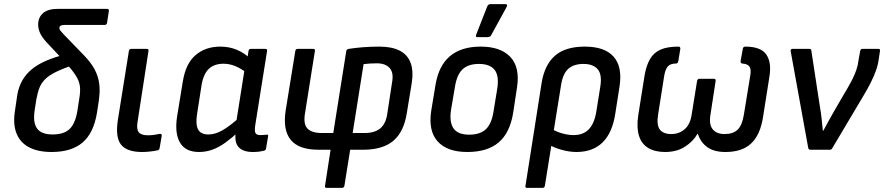

<svg xmlns="http://www.w3.org/2000/svg" viewBox="-20 -726 4287 931"><path d="M230 11Q164 11 120.5 -12Q77 -35 59.5 -80.5Q42 -126 53 -192L64 -267Q71 -306 88.5 -336.5Q106 -367 134.5 -390.5Q163 -414 205 -432Q247 -450 301 -463L341 -413Q286 -394 252 -377.5Q218 -361 199 -342Q180 -323 171 -299.5Q162 -276 156 -243L148 -191Q139 -131 160 -102.5Q181 -74 235 -74Q290 -74 317.5 -100.5Q345 -127 355 -187L364 -245Q371 -285 367 -310.5Q363 -336 346 -362Q329 -388 293 -428L203 -524Q182 -548 173.5 -567.5Q165 -587 165 -609Q166 -643 189.5 -663Q213 -683 260 -683H499Q509 -683 508 -673L499 -615Q497 -605 487 -605H293Q280 -605 274 -601.5Q268 -598 268 -590Q268 -583 274 -576Q280 -569 291 -557L386 -459Q420 -424 438 -391Q456 -358 461 -321.5Q466 -285 459 -237L450 -178Q434 -81 380.5 -35Q327 11 230 11Z M669 11Q596 11 567.5 -24Q539 -59 551 -141L605 -479Q607 -489 617 -489H692Q702 -489 700 -479L647 -135Q641 -99 653 -84.5Q665 -70 697 -70Q712 -70 727 -72Q742 -74 755 -77Q766 -78 764 -66L754 -8Q753 1 744 3Q730 6 709.5 8.5Q689 11 669 11Z M945 11Q879 11 852.5 -35Q826 -81 839 -163L866 -328Q880 -418 928.5 -459Q977 -500 1048 -500Q1092 -500 1128.5 -484.5Q1165 -469 1188 -446L1178 -371Q1152 -392 1123 -404.5Q1094 -417 1064 -417Q1019 -417 992.5 -392Q966 -367 957 -311L935 -169Q928 -121 941 -97.5Q954 -74 991 -74Q1023 -74 1058.5 -94Q1094 -114 1146 -161L1139 -89Q1104 -57 1073 -34.5Q1042 -12 1010.5 -0.5Q979 11 945 11ZM1206 11Q1159 11 1137.5 -12Q1116 -35 1123 -86L1126 -107L1125 -131L1168 -403L1178 -433L1185 -479Q1187 -489 1196 -489H1266Q1277 -489 1275 -479L1218 -121Q1213 -90 1219 -80.5Q1225 -71 1241 -71Q1250 -71 1258 -71.5Q1266 -72 1273 -73Q1282 -75 1280 -65L1270 -6Q1269 4 1258 5Q1246 8 1234 9.5Q1222 11 1206 11Z M1564 185Q1554 185 1556 175L1583 0H1524Q1429 0 1390 -47.5Q1351 -95 1365 -189L1412 -479Q1414 -489 1424 -489H1498Q1509 -489 1507 -479L1459 -177Q1450 -124 1471 -102.5Q1492 -81 1541 -81H1596L1659 -478Q1660 -487 1671 -489Q1702 -494 1740.5 -497Q1779 -500 1819 -500Q1880 -500 1918 -480.5Q1956 -461 1971 -421.5Q1986 -382 1976 -320L1953 -180Q1939 -87 1887.5 -43.5Q1836 0 1742 0H1678L1650 175Q1648 185 1638 185ZM1690 -81H1747Q1797 -81 1824 -103.5Q1851 -126 1858 -175L1881 -326Q1890 -373 1869.5 -396Q1849 -419 1807 -419Q1790 -419 1774 -418Q1758 -417 1743 -415Z M2246 11Q2148 11 2102 -40.5Q2056 -92 2071 -189L2092 -316Q2123 -500 2311 -500Q2407 -500 2454.5 -450Q2502 -400 2487 -302L2468 -177Q2452 -81 2397.5 -35Q2343 11 2246 11ZM2255 -73Q2308 -73 2336 -99.5Q2364 -126 2373 -185L2391 -295Q2401 -358 2378.5 -387Q2356 -416 2302 -416Q2250 -416 2222.5 -389.5Q2195 -363 2186 -305L2167 -193Q2158 -134 2179 -103.5Q2200 -73 2255 -73ZM2293 -546Q2289 -546 2288 -549.5Q2287 -553 2289 -558L2343 -696Q2346 -702 2350 -704Q2354 -706 2360 -706H2431Q2437 -706 2438.5 -702Q2440 -698 2437 -693L2362 -556Q2357 -546 2345 -546Z M2536 185Q2525 185 2528 175L2606 -322Q2620 -411 2670.5 -455.5Q2721 -500 2816 -500Q2912 -500 2955.5 -451Q2999 -402 2984 -306L2964 -178Q2950 -83 2902.5 -36Q2855 11 2775 11Q2741 11 2703.5 0.5Q2666 -10 2641 -25L2651 -103Q2675 -88 2705 -79.5Q2735 -71 2761 -71Q2809 -71 2836 -100Q2863 -129 2872 -188L2891 -307Q2900 -365 2878 -390.5Q2856 -416 2809 -416Q2763 -416 2736.5 -393Q2710 -370 2701 -316L2622 175Q2620 185 2611 185Z M3205 11Q3155 11 3122.5 -9Q3090 -29 3078 -69Q3066 -109 3075 -168L3106 -363Q3114 -408 3131.5 -439Q3149 -470 3182 -485Q3215 -500 3270 -500Q3279 -500 3279 -490L3269 -429Q3267 -419 3259 -418Q3230 -418 3218 -403.5Q3206 -389 3201 -360L3171 -170Q3163 -120 3179.5 -98Q3196 -76 3235 -76Q3273 -76 3300 -99.5Q3327 -123 3334 -171L3360 -333Q3362 -344 3371 -344H3442Q3452 -344 3450 -333L3425 -170Q3417 -122 3436 -99Q3455 -76 3493 -76Q3535 -76 3557 -97.5Q3579 -119 3587 -170L3618 -360Q3623 -389 3614.5 -402.5Q3606 -416 3579 -418Q3571 -419 3571 -429L3582 -490Q3584 -500 3594 -500Q3669 -500 3695.5 -462Q3722 -424 3711 -355L3680 -159Q3667 -73 3623 -31Q3579 11 3498 11Q3442 11 3409.5 -12.5Q3377 -36 3364 -77H3362Q3341 -40 3301 -14.5Q3261 11 3205 11Z M3909 0Q3901 0 3899 -9L3814 -478Q3812 -489 3823 -489H3904Q3914 -489 3914 -481L3956 -207Q3961 -179 3964 -150.5Q3967 -122 3970 -92H3972Q3986 -119 4001.5 -146Q4017 -173 4032 -200L4091 -301Q4105 -325 4115 -345.5Q4125 -366 4132.5 -387.5Q4140 -409 4143 -434L4151 -479Q4153 -489 4161 -489H4239Q4249 -489 4247 -479L4241 -439Q4237 -410 4227 -382.5Q4217 -355 4203 -327Q4189 -299 4170 -267L4016 -8Q4012 0 4005 0Z"/></svg>

Font: Sofia Sans Semi Condensed SemiBold
Style: Italic
Weight: 600
Italic angle: -9°
Version: Version 4.100